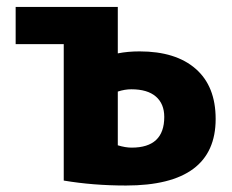

<svg xmlns="http://www.w3.org/2000/svg" viewBox="-20 -540 689 569"><path d="M26.4 -409.2V-519.5H329.1V-381.8Q358.4 -387.7 393.6 -387.7Q501 -387.7 560.1 -335.9Q619.1 -284.2 619.1 -187.5Q619.1 9.8 353.5 9.8Q255.9 9.8 168.9 -4.9V-409.2ZM329.1 -109.4Q351.6 -102.5 370.1 -102.5Q466.8 -102.5 466.8 -193.4Q466.8 -232.4 441.9 -253.9Q417 -275.4 369.1 -275.4Q349.6 -275.4 329.1 -268.6Z"/></svg>

Font: GenEi M Gothic v2 Heavy
Style: Regular
Weight: 800
Version: Version 2.0